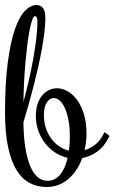

<svg xmlns="http://www.w3.org/2000/svg" viewBox="-30 -750 459 770"><path d="M64 -259.8Q64.5 -203.6 71.3 -159.9Q78.1 -116.2 90.3 -86.2Q102.5 -56.2 120.1 -40.5Q137.7 -24.9 160.2 -24.9Q190.9 -24.9 211.2 -49.6Q231.4 -74.2 241.2 -117.2Q215.8 -122.6 192.9 -137.2Q169.9 -151.9 152.3 -173.6Q134.8 -195.3 124.3 -223.6Q113.8 -252 113.8 -285.2Q113.8 -312.5 120.8 -333.3Q127.9 -354 139.6 -367.9Q151.4 -381.8 166.7 -388.9Q182.1 -396 199.2 -396Q219.2 -396 240.2 -384.5Q261.2 -373 278.3 -350.3Q295.4 -327.6 306.2 -293.5Q316.9 -259.3 316.9 -213.9Q316.9 -196.8 314.9 -180.2Q313 -163.6 309.1 -147.9Q332.5 -154.8 351.8 -169.9Q371.1 -185.1 383.8 -210L389.2 -220.2L409.2 -205.1L403.8 -194.8Q387.2 -161.6 359.6 -141.8Q332 -122.1 299.8 -116.2Q291 -91.3 277.1 -70.1Q263.2 -48.8 245.4 -33.2Q227.5 -17.6 205.3 -8.8Q183.1 0 157.2 0Q120.6 0 90.1 -15.6Q59.6 -31.2 37.4 -66.4Q15.1 -101.6 2.7 -158.9Q-9.8 -216.3 -9.8 -299.8Q-9.8 -416 1 -497.8Q11.7 -579.6 29.3 -631.1Q46.9 -682.6 69.8 -706.3Q92.8 -730 117.2 -730Q132.3 -730 142.1 -718Q151.9 -706.1 151.9 -674.8Q151.9 -650.4 147.9 -619.1Q144 -587.9 137.7 -552.2Q131.3 -516.6 122.6 -478.3Q113.8 -439.9 104 -402.1Q94.2 -364.3 84 -327.9Q73.7 -291.5 64 -259.8ZM146 -289.1Q146 -260.3 154.1 -236.1Q162.1 -211.9 175.8 -193.6Q189.5 -175.3 207.5 -163.1Q225.6 -150.9 246.1 -146Q248.5 -159.7 249.3 -174.6Q250 -189.5 250 -205.1Q250 -239.7 244.6 -267.8Q239.3 -295.9 230.5 -315.7Q221.7 -335.4 210 -346.2Q198.2 -356.9 186 -356.9Q169.4 -356.9 157.7 -339.1Q146 -321.3 146 -289.1ZM120.1 -663.1Q120.1 -673.3 117.7 -679.2Q115.2 -685.1 109.9 -685.1Q104.5 -685.1 99.1 -669.9Q93.8 -654.8 88.6 -628.9Q83.5 -603 79.3 -568.8Q75.2 -534.7 71.8 -496.3Q68.4 -458 66.4 -418Q64.5 -377.9 64 -340.8Q75.7 -383.8 85.9 -429Q96.2 -474.1 103.8 -516.6Q111.3 -559.1 115.7 -596.9Q120.1 -634.8 120.1 -663.1Z"/></svg>

Font: Rochester
Style: Regular
Weight: 400
Version: Version 1.006